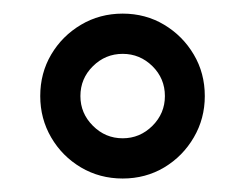

<svg xmlns="http://www.w3.org/2000/svg" viewBox="-20 -751 360 282"><path d="M280.8 -609.9Q280.8 -576.7 264.6 -549.1Q248.5 -521.5 221.2 -505.1Q193.8 -488.8 160.2 -488.8Q126.5 -488.8 98.9 -505.1Q71.3 -521.5 55.2 -549.1Q39.1 -576.7 39.1 -609.9Q39.1 -643.6 55.2 -670.9Q71.3 -698.2 98.9 -714.6Q126.5 -731 160.2 -731Q193.8 -731 221.2 -714.6Q248.5 -698.2 264.6 -670.9Q280.8 -643.6 280.8 -609.9ZM222.2 -609.9Q222.2 -635.7 203.9 -653.8Q185.5 -671.9 160.2 -671.9Q134.8 -671.9 116.5 -653.8Q98.1 -635.7 98.1 -609.9Q98.1 -584.5 116.5 -566.2Q134.8 -547.9 160.2 -547.9Q185.5 -547.9 203.9 -566.2Q222.2 -584.5 222.2 -609.9Z"/></svg>

Font: Abyssinica SIL
Style: Regular
Weight: 400
Designer: Victor Gaultney and Lorna Evans
Foundry: SIL International
Version: Version 2.100